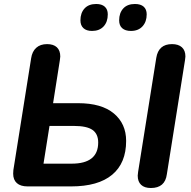

<svg xmlns="http://www.w3.org/2000/svg" viewBox="-20 -934 959 962"><path d="M46 -64Q46 -76 47 -82L136 -642Q141 -676 161.5 -694.5Q182 -713 216 -713Q248 -713 265 -697Q282 -681 282 -651Q281 -642 280 -633L246 -417H371Q489 -417 550.5 -365.5Q612 -314 612 -228Q612 -117 542 -58.5Q472 0 336 0H118Q83 0 64.5 -16.5Q46 -33 46 -64ZM472 -220Q472 -263 443.5 -283Q415 -303 351 -303H228L198 -114H339Q472 -114 472 -220ZM670 -54Q670 -59 672 -73L763 -644Q774 -713 842 -713Q874 -713 891.5 -697Q909 -681 909 -651Q908 -642 907 -633L816 -61Q807 8 736 8Q704 8 687 -8Q670 -24 670 -54ZM577 -832Q577 -869 597.5 -891.5Q618 -914 656 -914Q685 -914 700 -900.5Q715 -887 715 -862Q715 -825 694 -802Q673 -779 636 -779Q608 -779 592.5 -792.5Q577 -806 577 -832ZM383 -832Q383 -869 403.5 -891.5Q424 -914 462 -914Q490 -914 505 -900.5Q520 -887 520 -862Q520 -824 499 -801.5Q478 -779 441 -779Q413 -779 398 -793Q383 -807 383 -832Z"/></svg>

Font: SN Pro Bold
Style: Bold Italic
Weight: 700
Italic angle: -9°
Designer: Tobias Whetton
Foundry: Supernotes
Version: Version 1.003